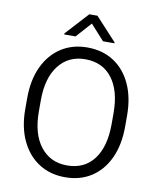

<svg xmlns="http://www.w3.org/2000/svg" viewBox="-97 -980 878 1065"><g transform="rotate(10 341.5 -447.0)"><path d="M622.6 -385.7V-325.2Q622.6 -222.2 587.9 -147Q553.2 -71.8 490.2 -31Q427.2 9.8 341.8 9.8Q258.3 9.8 194.8 -31Q131.3 -71.8 95.7 -147Q60.1 -222.2 60.1 -325.2V-385.7Q60.1 -488.8 95.5 -564Q130.9 -639.2 194.1 -679.9Q257.3 -720.7 340.8 -720.7Q426.3 -720.7 489.5 -679.9Q552.7 -639.2 587.6 -564Q622.6 -488.8 622.6 -385.7ZM546.4 -325.2V-386.7Q546.4 -513.2 492.4 -583.7Q438.5 -654.3 340.8 -654.3Q246.6 -654.3 191.7 -583.7Q136.7 -513.2 136.7 -386.7V-325.2Q136.7 -198.2 192.1 -127.4Q247.6 -56.6 341.8 -56.6Q439.5 -56.6 492.9 -127.4Q546.4 -198.2 546.4 -325.2ZM364.7 -903.8 483.9 -774.4V-769.5H419.4L341.8 -855.5L264.6 -769.5H201.2V-775.4L318.8 -903.8Z"/></g></svg>

Font: Vazirmatn RD Light
Style: Regular
Weight: 300
Designer: Saber Rastikerdar
Foundry: Saber Rastikerdar
Version: Version 32.102